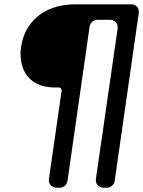

<svg xmlns="http://www.w3.org/2000/svg" viewBox="-20 -762 664 891"><path d="M512 79 624 -702C627 -724 612 -742 590 -742H331C169 -742 92 -645 78 -545C67 -471 88 -356 237 -356H253C261 -356 267 -349 266 -341L207 69C204 91 220 109 242 109H258C275 109 290 95 293 79L396 -640C399 -656 414 -670 431 -670H491C513 -670 529 -652 526 -630L425 69C422 91 438 109 460 109H477C494 109 509 95 512 79Z"/></svg>

Font: Trueno
Style: RoundIt
Weight: 400
Designer: Julieta Ulanovsky, Jasper
Foundry: Julieta Ulanovsky, Cannot Into Space Fonts
Version: Version 3.001